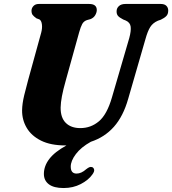

<svg xmlns="http://www.w3.org/2000/svg" viewBox="-20 -720 869 969"><path d="M545 -228.5 632.5 -528.5Q642 -563.5 639.5 -585Q637 -606.5 614.5 -616.5L602 -621.5Q582.5 -631.5 575.2 -640.2Q568 -649 568.5 -663.5Q568.5 -678.5 580 -689.2Q591.5 -700 613.5 -700H791.5Q810.5 -700 819.8 -690.5Q829 -681 829 -667Q829 -648.5 819.2 -638.8Q809.5 -629 791.5 -620.5L777 -615.5Q751.5 -604.5 738.2 -583.5Q725 -562.5 714 -522.5L627 -221.5Q602 -133 554.8 -80Q507.5 -27 438.5 -4.5Q389 23 363 57.5Q337 92 337 121Q337 156 366.5 156Q390.5 156 415 134Q424 127 430.8 124Q437.5 121 445 123.5Q452.5 126 455 135.8Q457.5 145.5 445.5 161.5Q426 189 387.5 209Q349 229 301 229Q251.5 229 226.5 210Q201.5 191 201.5 157.5Q201.5 118 229 82Q256.5 46 315.5 14Q313 14 310.5 14Q236 14 187.2 -10.2Q138.5 -34.5 114.8 -74.8Q91 -115 91.5 -163.5Q92 -197 102.2 -239.5Q112.5 -282 122 -316L188 -555.5Q194 -578 191.5 -597Q189 -616 179 -622L164 -627.5Q150 -637.5 144.5 -645Q139 -652.5 139 -666.5Q139.5 -680 149.2 -690Q159 -700 175.5 -700H430Q468.5 -700 468.5 -669Q468 -655.5 460 -642.5Q452 -629.5 436.5 -623.5L418.5 -618.5Q402.5 -613 394.8 -598.5Q387 -584 379.5 -557L312.5 -316Q298.5 -266.5 292.5 -234.2Q286.5 -202 286 -177.5Q285.5 -126 312 -99.8Q338.5 -73.5 385.5 -73.5Q438.5 -73.5 479.2 -107.8Q520 -142 545 -228.5Z"/></svg>

Font: Fraunces 9pt Soft
Style: Bold Italic
Weight: 700
Italic angle: -16°
Version: Version 1.000;[b76b70a41]